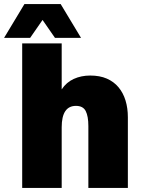

<svg xmlns="http://www.w3.org/2000/svg" viewBox="-53 -923 704 943"><path d="M56 0V-710H250V-484Q273 -519 309.5 -535.5Q346 -552 390 -552Q437 -552 471.5 -537Q506 -522 529 -494.5Q552 -467 563.5 -429.5Q575 -392 575 -347V0H381V-304Q381 -352 368 -377.5Q355 -403 320 -403Q250 -403 250 -298V0ZM-33 -737 67 -903H245L345 -737H217L156 -825L95 -737Z"/></svg>

Font: Geist Black
Style: Regular
Weight: 400
Designer: Basement.studio, Andrés Briganti, Mateo Zaragoza
Foundry: Basement.studio, Vercel, Andrés Briganti, Guido Ferreyra, Mateo Zaragoza
Version: Version 1.401